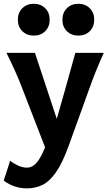

<svg xmlns="http://www.w3.org/2000/svg" viewBox="-25 -782 582 1031"><path d="M293.5 -102.5 229 40 87.9 -324.7Q74.7 -358.4 56.4 -399.7Q38.1 -440.9 9.8 -498H162.6ZM461.4 -324.7 344.2 0Q310.1 94.2 275.1 143.8Q240.2 193.4 202.1 211.4Q164.1 229.5 119.6 229.5Q51.3 229.5 -4.9 188L29.3 81.5Q44.9 94.2 70.3 106.2Q95.7 118.2 119.6 118.2Q134.8 118.2 150.1 109.9Q165.5 101.6 182.1 77.9Q198.7 54.2 217.3 8.3Q224.6 -9.3 236.1 -35.9Q247.6 -62.5 259.5 -90.3Q271.5 -118.2 278.8 -140.1Q299.3 -210.9 318.4 -278.8Q337.4 -346.7 353.3 -403.6Q369.1 -460.4 379.4 -498H532.2Q506.8 -441.4 490.2 -400.1Q473.6 -358.9 461.4 -324.7ZM310.1 -676.3Q310.1 -713.9 334.2 -737.8Q358.4 -761.7 395.5 -761.7Q433.1 -761.7 457 -737.8Q481 -713.9 481 -676.3Q481 -638.2 457 -614.5Q433.1 -590.8 395.5 -590.8Q358.4 -590.8 334.2 -614.5Q310.1 -638.2 310.1 -676.3ZM70.8 -676.3Q70.8 -713.9 95 -737.8Q119.1 -761.7 156.2 -761.7Q193.8 -761.7 217.8 -737.8Q241.7 -713.9 241.7 -676.3Q241.7 -638.2 217.8 -614.5Q193.8 -590.8 156.2 -590.8Q119.1 -590.8 95 -614.5Q70.8 -638.2 70.8 -676.3Z"/></svg>

Font: Andika
Style: Bold
Weight: 700
Designer: Victor Gaultney, Annie Olsen, Julie Remington, Don Collingsworth, Eric Hays, Becca Hirsbrunner
Foundry: SIL International
Version: Version 6.101